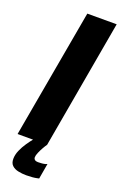

<svg xmlns="http://www.w3.org/2000/svg" viewBox="-207 -722 600 946"><g transform="rotate(20 93.0 -249.0)"><path d="M-43.5 0H111.5L230.5 -675H76.5ZM66 176.5Q83 176.5 97 175.2Q111 174 120.8 171.8Q130.5 169.5 131.5 169.5L145.5 88.5Q144.5 89.5 137 91.8Q129.5 94 119.2 95Q109 96 98 96Q87 96 81.2 91.2Q75.5 86.5 75.5 78.5Q75.5 68.5 81.8 53.8Q88 39 96.5 24Q105 9 111.5 0H37.5Q27 12.5 12.8 33.2Q-1.5 54 -11.5 77.2Q-21.5 100.5 -21.5 122Q-21.5 144.5 -9 156.2Q3.5 168 23.8 172.2Q44 176.5 66 176.5Z"/></g></svg>

Font: Anybody UltraCondensed ExtraBold
Style: Italic
Weight: 800
Width: 1
Italic angle: -10°
Version: Version 1.113;gftools[0.9.25]